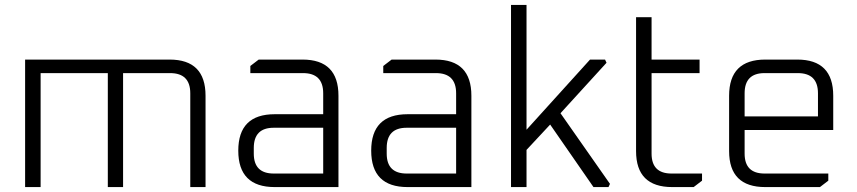

<svg xmlns="http://www.w3.org/2000/svg" viewBox="-20 -760 3480 780"><path d="M82 0V-518H669Q815 -518 815 -371V0H753V-381Q753 -463 671 -463H480V0H418V-463H145V0Z M1096 0Q948 0 948 -148Q948 -296 1096 -296H1293V-381Q1293 -463 1211 -463H997V-492L1031 -518H1209Q1355 -518 1355 -371V0ZM1011 -136Q1011 -55 1092 -55H1293V-241H1092Q1011 -241 1011 -159Z M1636 0Q1488 0 1488 -148Q1488 -296 1636 -296H1833V-381Q1833 -463 1751 -463H1537V-492L1571 -518H1749Q1895 -518 1895 -371V0ZM1551 -136Q1551 -55 1632 -55H1833V-241H1632Q1551 -241 1551 -159Z M2056 0V-740H2119V-233L2377 -518H2438L2444 -505L2257 -300L2458 -13L2452 0H2391L2215 -254L2119 -151V0Z M2564 -146V-690H2627V-518H2822V-463H2627V-136Q2627 -55 2708 -55H2832V-26L2798 0H2711Q2564 0 2564 -146Z M2942 -146V-371Q2942 -518 3089 -518H3219Q3365 -518 3365 -371V-232H3005V-136Q3005 -55 3086 -55H3345V-26L3311 0H3089Q2942 0 2942 -146ZM3005 -287H3303V-381Q3303 -463 3221 -463H3086Q3005 -463 3005 -381Z"/></svg>

Font: Oxanium Light
Style: Regular
Weight: 300
Designer: Severin Meyer
Version: Version 1.000